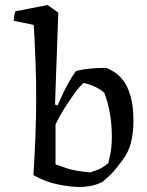

<svg xmlns="http://www.w3.org/2000/svg" viewBox="-20 -732 586 764"><path d="M113 -35Q117 -97 120.5 -177.5Q124 -258 124 -342Q124 -416 121.5 -480.5Q119 -545 117 -586.5Q115 -628 114 -633L35 -649Q35 -661 37 -670.5Q39 -680 41 -687L169 -712L212 -682L203 -432L199 -316L209 -312Q212 -318 222.5 -342Q233 -366 249 -396Q265 -426 283 -450Q313 -457 343 -459.5Q373 -462 403 -462Q415 -457 433 -446.5Q451 -436 469 -413.5Q487 -391 499 -351.5Q511 -312 511 -249Q511 -207 502 -168Q493 -129 469 -97Q463 -89 443 -63Q423 -37 387 -8Q368 2 344 7Q320 12 296 12Q261 12 211 2Q161 -8 113 -35ZM339 -46Q346 -48 367.5 -56Q389 -64 411 -83Q413 -90 419 -118.5Q425 -147 425 -188Q425 -238 417 -282.5Q409 -327 395 -363Q362 -391 313 -402Q300 -392 278.5 -363Q257 -334 235.5 -299.5Q214 -265 201 -237V-78Q207 -76 242.5 -63.5Q278 -51 339 -46Z"/></svg>

Font: Labrada
Style: Regular
Weight: 400
Designer: Mercedes Jáuregui
Foundry: Omnibus-Type Team
Version: Version 1.000; ttfautohint (v1.8.4.7-5d5b)